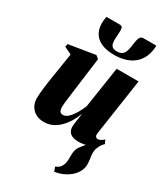

<svg xmlns="http://www.w3.org/2000/svg" viewBox="-245 -869 1059 1225"><g transform="rotate(30 285.0 -257.0)"><path d="M367 254 356 222.5Q377.5 214 388 201.5Q398.5 189 403 172.5Q407 159.5 407.5 142.2Q408 125 408 106.5Q408 65 427 41.5Q446 18 462 -3L548.5 -49.5Q535 -32 527.5 -13Q520 6 520 26.5Q520 42 523.8 64.8Q527.5 87.5 527.5 109Q527.5 138 512.8 163.8Q498 189.5 474.5 208.5Q452 226.5 423.8 238.5Q395.5 250.5 367 254ZM150.5 12.5Q115 12.5 89.5 -2Q64 -16.5 50.2 -41.5Q36.5 -66.5 36.5 -97.5Q36.5 -113.5 38.2 -133.5Q40 -153.5 42.5 -175.8Q45 -198 48.5 -220.2Q52 -242.5 55 -262.5L84 -446L30 -472L33.5 -494L228.5 -525.5L250.5 -507.5L221.5 -286Q218.5 -265 215.5 -241Q212.5 -217 209.8 -194.8Q207 -172.5 205.2 -156Q203.5 -139.5 203.5 -132.5Q203.5 -118 206 -108.2Q208.5 -98.5 215 -93Q221.5 -87.5 234 -87.5Q254.5 -87.5 274.2 -107.2Q294 -127 310.8 -156Q327.5 -185 338 -212.5L384 -514H545.5L483.5 -94.5Q481.5 -78.5 488.2 -71.8Q495 -65 502.5 -65Q512 -65 523.5 -70.5Q535 -76 546.5 -87.5L559.5 -60.5Q545 -42.5 521.5 -26Q498 -9.5 468.2 0.8Q438.5 11 405 11Q364 11 344.2 -5.2Q324.5 -21.5 323.5 -51Q323.5 -56.5 324.5 -67.2Q325.5 -78 327.5 -91.5Q329.5 -105 331.8 -120.2Q334 -135.5 336 -149.5H334Q323 -120 305.8 -91.2Q288.5 -62.5 265.5 -39Q242.5 -15.5 213.8 -1.5Q185 12.5 150.5 12.5ZM260 -768.5Q278.5 -768.5 281.5 -754Q284.5 -739.5 282.5 -714Q282 -708.5 281.5 -699Q281 -689.5 280.5 -684.5Q277.5 -646.5 287.5 -628.5Q297.5 -610.5 328.5 -610.5Q354 -610.5 367.8 -621.2Q381.5 -632 388 -654.5Q394.5 -677 398.5 -711.5Q401.5 -737.5 409 -753Q416.5 -768.5 434.5 -768.5H529Q529.5 -762.5 529.2 -756.5Q529 -750.5 528 -744Q518.5 -665.5 465.2 -624Q412 -582.5 323.5 -582.5Q266 -582.5 227.2 -600.8Q188.5 -619 170.8 -654Q153 -689 157.5 -739.5Q158.5 -747 159.5 -754.2Q160.5 -761.5 162.5 -768.5Z"/></g></svg>

Font: Merriweather 120pt Black
Style: Italic
Weight: 900
Italic angle: -7.8°
Version: Version 2.101